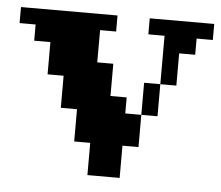

<svg xmlns="http://www.w3.org/2000/svg" viewBox="-42 -547 685 594"><g transform="rotate(5 300.0 -250.0)"><path d="M350.1 -100.1V0H250V-100.1H200.2V-200.2H149.9V-299.8H100.1V-399.9H49.8V-450.2H0V-500H299.8V-450.2H250V-350.1H299.8V-250H350.1V-200.2H399.9V-100.1ZM450.2 -200.2H399.9V-299.8H450.2V-450.2H399.9V-500H600.1V-450.2H549.8V-399.9H500V-299.8H450.2Z"/></g></svg>

Font: Redaction 50
Style: Bold
Weight: 700
Designer: Jeremy Mickel / Forest Young
Foundry: MCKL
Version: Version 2.001;hotconv 1.0.113;makeotfexe 2.5.65598 DEVELOPME